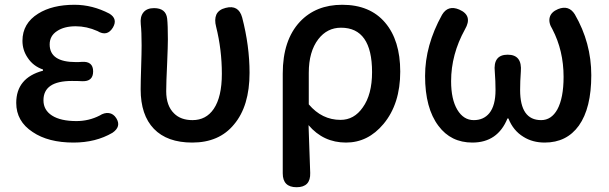

<svg xmlns="http://www.w3.org/2000/svg" viewBox="-20 -584 2550 804"><path d="M288 13Q182 13 117 -31Q48 -76 48 -153Q48 -258 160 -288V-293Q119 -307 96 -342Q74 -374 74 -413Q74 -486 140 -527Q199 -564 292 -564Q367 -564 438 -527Q474 -505 453 -469Q429 -429 388 -454Q343 -474 297 -474Q249 -474 219 -454Q188 -434 188 -398Q188 -324 298 -324Q315 -324 323 -325Q370 -328 370 -285Q370 -242 324 -244Q309 -245 281 -245Q162 -245 162 -164Q162 -123 198 -100Q234 -77 300 -77Q352 -77 397 -100Q417 -113 436 -110.5Q455 -108 467 -89Q489 -54 451 -28Q381 13 288 13Z M785 13Q680 13 624.5 -44.5Q569 -102 569 -210Q569 -240 571 -301.5Q573 -363 573 -394Q573 -451 569.5 -482.5Q566 -514 580.5 -532Q595 -550 625 -550Q675 -550 680 -506Q683 -479 683 -419Q683 -392 680 -321Q676 -238 676 -202Q676 -141 709 -109Q737 -81 786 -81Q843 -81 875 -128Q909 -178 909 -275Q909 -376 885 -472Q877 -502 886 -523Q896 -544 925 -551Q979 -565 994 -511Q1025 -392 1025 -279Q1025 -140 960 -63Q898 13 785 13Z M1222 200Q1164 200 1164 142V-38V-276Q1164 -416 1236 -493Q1303 -564 1413 -564Q1529 -564 1592.5 -489.5Q1656 -415 1656 -284Q1656 -149 1586 -65Q1521 13 1429 13Q1334 13 1272 -60Q1273 -19 1276 54Q1278 111 1279 140Q1281 200 1222 200ZM1406 -82Q1463 -82 1499 -134Q1538 -188 1538 -282Q1538 -468 1408 -468Q1350 -468 1313 -420Q1273 -368 1273 -279V-213V-147Q1328 -82 1406 -82Z M1958 13Q1868 13 1816 -57Q1760 -131 1760 -266Q1760 -394 1831 -522Q1856 -564 1903 -544Q1961 -519 1927 -461Q1869 -356 1869 -244Q1869 -168 1895 -124.5Q1921 -81 1964 -81Q2005 -81 2029 -110Q2055 -142 2055 -207Q2055 -244 2052 -283Q2044 -355 2106 -355Q2167 -355 2161 -284Q2158 -244 2158 -207Q2158 -81 2246 -81Q2289 -81 2314 -126Q2340 -174 2340 -262Q2340 -372 2293 -462Q2276 -489 2282 -511.5Q2288 -534 2317 -546Q2362 -564 2387 -524Q2456 -405 2456 -269Q2456 -131 2404 -58Q2353 13 2261 13Q2210 13 2172 -11Q2129 -37 2109 -88H2105Q2064 13 1958 13Z"/></svg>

Font: GenSenRounded TW M
Style: Regular
Weight: 500
Version: Version 1.501;PS 1;hotconv 16.6.51;makeotf.lib2.5.65220